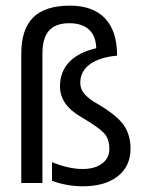

<svg xmlns="http://www.w3.org/2000/svg" viewBox="-20 -651 540 683"><path d="M55.7 -460Q55.7 -546.9 98.1 -588.9Q140.6 -630.9 228.5 -630.9Q310.5 -630.9 353.5 -585.9Q396.5 -541 396.5 -453.1Q334 -447.3 299.8 -422.4Q265.6 -397.5 265.6 -356.4Q265.6 -336.9 276.9 -321.3Q288.1 -305.7 315.4 -288.1L338.9 -274.4Q400.4 -236.3 422.4 -202.6Q444.3 -168.9 444.3 -122.1Q444.3 -59.6 398.9 -23.9Q353.5 11.7 274.4 11.7Q247.1 11.7 219.2 6.8Q191.4 2 165 -7.8V-74.2Q196.3 -61.5 223.1 -55.7Q250 -49.8 273.4 -49.8Q317.4 -49.8 343.3 -69.3Q369.1 -88.9 369.1 -121.1Q369.1 -150.4 356.4 -169.4Q343.8 -188.5 294.9 -218.8L267.6 -235.4Q229.5 -257.8 211.4 -284.7Q193.4 -311.5 193.4 -343.8Q193.4 -395.5 226.1 -430.2Q258.8 -464.8 322.3 -479.5Q321.3 -522.5 296.9 -545.4Q272.5 -568.4 226.6 -568.4Q177.7 -568.4 154.3 -542Q130.9 -515.6 130.9 -459V0H55.7Z"/></svg>

Font: BabelStone Coelbren y Beirdd
Style: Regular
Weight: 400
Designer: Andrew West
Foundry: BabelStone
Version: Version 1.00;September 27, 2022